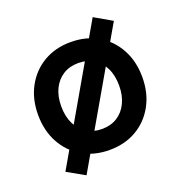

<svg xmlns="http://www.w3.org/2000/svg" viewBox="-125 -700 840 895"><g transform="rotate(-20 295.5 -252.5)"><path d="M153 89 66 40 432 -594 519 -544ZM295 15Q219 15 161 -19Q103 -53 70 -113.5Q37 -174 37 -253Q37 -331 70 -391.5Q103 -452 161 -486Q219 -520 295 -520Q372 -520 430 -486Q488 -452 521 -391.5Q554 -331 554 -253Q554 -174 521 -113.5Q488 -53 430 -19Q372 15 295 15ZM295 -89Q339 -89 371 -109Q403 -129 421 -166Q439 -203 439 -252Q439 -303 421 -339.5Q403 -376 371 -396Q339 -416 295 -416Q252 -416 220 -396Q188 -376 170 -339.5Q152 -303 152 -253Q152 -203 170 -166Q188 -129 220 -109Q252 -89 295 -89Z"/></g></svg>

Font: Fustat
Style: Bold
Weight: 700
Designer: Mohamed Gaber, Khaled Hosny, Laura Garcia Mut
Foundry: Kief Type Foundry, Alif Type Foundry, Hard Type Foundry
Version: Version 1.007